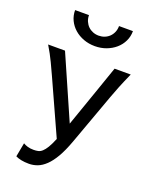

<svg xmlns="http://www.w3.org/2000/svg" viewBox="-175 -1064 941 1173"><g transform="rotate(20 295.5 -477.5)"><path d="M559.1 -712.9Q533.7 -656.2 517.1 -615Q500.5 -573.7 488.3 -539.6L367.2 -206.1Q343.8 -142.1 319.3 -100.1Q294.9 -58.1 268.8 -33.2Q242.7 -8.3 215.6 2Q188.5 12.2 160.2 12.2Q132.3 12.2 110.6 7.8Q88.9 3.4 73.2 -4.4L90.3 -95.2Q103 -87.4 119.6 -82.5Q136.2 -77.6 158.2 -77.6Q174.3 -77.6 187.7 -80.6Q201.2 -83.5 213.9 -95Q226.6 -106.4 240 -128.4Q253.4 -150.4 269 -188.5L109.9 -539.6Q95.2 -572.3 73.5 -617.9Q51.8 -663.6 22 -712.9H131.8L311.5 -303.7Q320.3 -329.1 331.3 -360.4Q342.3 -391.6 354 -425.3Q365.7 -459 377.7 -493.2Q389.6 -527.3 400.9 -559.6Q427.2 -634.3 454.1 -712.9ZM481 -966.8Q481 -931.2 466.3 -900.9Q451.7 -870.6 426 -848.4Q400.4 -826.2 366.2 -813.5Q332 -800.8 293 -800.8Q253.4 -800.8 219.2 -813.5Q185.1 -826.2 159.7 -848.4Q134.3 -870.6 119.6 -900.9Q105 -931.2 105 -966.8H195.3Q195.3 -945.3 203.1 -927.2Q210.9 -909.2 224.1 -896.2Q237.3 -883.3 255.1 -876.2Q272.9 -869.1 293 -869.1Q313.5 -869.1 331.3 -876.2Q349.1 -883.3 362.3 -896.2Q375.5 -909.2 383.1 -927.2Q390.6 -945.3 390.6 -966.8Z"/></g></svg>

Font: Andika FrenchTight
Style: Regular
Weight: 400
Designer: Victor Gaultney, Annie Olsen, Julie Remington, Don Collingsworth, Eric Hays, Becca Hirsbrunner
Foundry: SIL International
Version: Version 5.000 ; Dig1 Dig4Opn Dig7 LnSpcTght